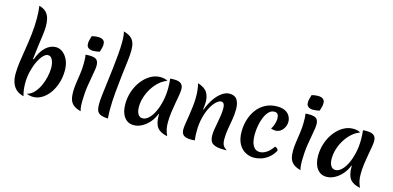

<svg xmlns="http://www.w3.org/2000/svg" viewBox="-84 -1485 4191 2046"><g transform="rotate(15 2011.5 -462.0)"><path d="M233 -390Q265 -480 316.5 -528.5Q368 -577 431 -577Q470 -577 505.5 -550Q541 -523 563 -474.5Q585 -426 585 -360Q585 -285 563.5 -218.5Q542 -152 504.5 -102Q467 -52 418.5 -25Q370 2 316 -2Q301 -3 286.5 -6.5Q272 -10 257 -16Q302 -28 335.5 -64.5Q369 -101 391.5 -150Q414 -199 425.5 -252Q437 -305 437 -350Q437 -381 430 -409Q423 -437 408.5 -455Q394 -473 369 -473Q345 -473 317.5 -444Q290 -415 266 -365.5Q242 -316 226.5 -252Q211 -188 211 -119Q211 -85 215.5 -50.5Q220 -16 230 18Q180 6 148 -22Q116 -50 101 -93Q86 -136 86 -189Q86 -249 96 -321.5Q106 -394 119.5 -475Q133 -556 143 -642.5Q153 -729 153 -817Q153 -852 151 -887.5Q149 -923 144 -957Q196 -943 222.5 -914.5Q249 -886 258.5 -847Q268 -808 268 -764Q268 -725 260.5 -668Q253 -611 243 -541Q233 -471 225 -392Z M848 -88Q848 -52 851 -25.5Q854 1 860 15Q806 1 777.5 -22.5Q749 -46 738.5 -80.5Q728 -115 728 -164Q728 -208 736 -262Q744 -316 752 -372Q760 -428 760 -479Q760 -505 759.5 -530.5Q759 -556 754 -581Q762 -582 774 -582.5Q786 -583 795 -583Q854 -583 876 -563Q898 -543 898 -497Q898 -468 886 -407Q874 -346 861.5 -264Q849 -182 848 -88ZM893 -651Q877 -647 858.5 -644Q840 -641 822 -641Q804 -641 787 -646Q770 -651 759 -664.5Q748 -678 748 -703Q748 -725 754 -745.5Q760 -766 766 -788Q782 -793 800.5 -795.5Q819 -798 837 -798Q856 -798 872.5 -793Q889 -788 900 -774.5Q911 -761 911 -736Q911 -714 905 -693.5Q899 -673 893 -651Z M1029 -117Q1029 -150 1036 -211Q1043 -272 1053 -349Q1063 -426 1072.5 -509Q1082 -592 1089 -670Q1096 -748 1096 -809Q1096 -850 1093 -880.5Q1090 -911 1084 -926Q1136 -912 1164 -889Q1192 -866 1203 -832Q1214 -798 1214 -751Q1214 -705 1205 -631Q1196 -557 1185 -465Q1174 -373 1165 -273Q1156 -173 1156 -75Q1156 -52 1157.5 -29.5Q1159 -7 1160 15Q1113 13 1086 3Q1059 -7 1047 -24Q1035 -41 1032 -64.5Q1029 -88 1029 -117Z M1669 -172Q1649 -119 1613 -77.5Q1577 -36 1532.5 -12Q1488 12 1442 12Q1376 12 1337.5 -40.5Q1299 -93 1299 -181Q1299 -256 1322 -323.5Q1345 -391 1385.5 -443.5Q1426 -496 1478 -526.5Q1530 -557 1587 -557Q1612 -557 1633 -552Q1654 -547 1668 -537Q1623 -521 1583 -486Q1543 -451 1512.5 -403Q1482 -355 1464.5 -300.5Q1447 -246 1447 -191Q1447 -140 1465 -111.5Q1483 -83 1515 -83Q1550 -83 1583 -114.5Q1616 -146 1641.5 -200Q1667 -254 1682 -322.5Q1697 -391 1697 -465Q1697 -496 1695.5 -523Q1694 -550 1691 -568Q1700 -570 1708 -570Q1716 -570 1735 -570Q1787 -570 1811.5 -550Q1836 -530 1836 -488Q1836 -462 1829 -421Q1822 -380 1812.5 -329Q1803 -278 1795.5 -222Q1788 -166 1788 -111Q1788 -68 1795 -36.5Q1802 -5 1819 33Q1740 18 1707 -25Q1674 -68 1674 -156Q1674 -162 1674 -164.5Q1674 -167 1675 -170Z M2121 -342Q2146 -411 2182.5 -464Q2219 -517 2261.5 -547Q2304 -577 2345 -577Q2404 -577 2429 -538.5Q2454 -500 2454 -435Q2454 -379 2444.5 -322.5Q2435 -266 2425 -209.5Q2415 -153 2415 -95Q2415 -48 2429 -25.5Q2443 -3 2472 14Q2462 15 2453 15Q2444 15 2435 15Q2353 15 2316.5 -10Q2280 -35 2280 -102Q2280 -132 2286 -169Q2292 -206 2300 -246.5Q2308 -287 2314 -328Q2320 -369 2320 -407Q2320 -473 2280 -473Q2258 -473 2228.5 -447Q2199 -421 2172 -372Q2145 -323 2127 -253.5Q2109 -184 2109 -98Q2109 -75 2110 -50.5Q2111 -26 2115 0Q2103 1 2092.5 1.5Q2082 2 2073 2Q2016 2 1991 -18Q1966 -38 1966 -84Q1966 -106 1972.5 -146.5Q1979 -187 1987 -238Q1995 -289 2001.5 -343.5Q2008 -398 2008 -448Q2008 -487 2004 -525Q2000 -563 1991 -598Q2069 -573 2095.5 -529Q2122 -485 2122 -427Q2122 -408 2120 -387Q2118 -366 2115 -343Z M2715 -226Q2715 -144 2740.5 -101.5Q2766 -59 2813 -59Q2850 -59 2889 -84.5Q2928 -110 2958 -157Q2975 -153 2984.5 -143.5Q2994 -134 2994 -120Q2963 -67 2923.5 -37.5Q2884 -8 2843.5 3.5Q2803 15 2769 15Q2719 15 2673.5 -10Q2628 -35 2600 -87.5Q2572 -140 2572 -221Q2572 -291 2592 -355Q2612 -419 2650 -469Q2688 -519 2744 -548Q2800 -577 2872 -577Q2927 -577 2961 -558.5Q2995 -540 3011 -510.5Q3027 -481 3027 -449Q3027 -418 3013 -389Q2999 -360 2974 -341.5Q2949 -323 2915 -323Q2904 -323 2892 -325.5Q2880 -328 2867 -333Q2879 -347 2891 -379.5Q2903 -412 2905 -444Q2907 -473 2896.5 -494Q2886 -515 2855 -515Q2822 -515 2796 -488.5Q2770 -462 2752 -419.5Q2734 -377 2724.5 -326Q2715 -275 2715 -226Z M3274 -88Q3274 -52 3277 -25.5Q3280 1 3286 15Q3232 1 3203.5 -22.5Q3175 -46 3164.5 -80.5Q3154 -115 3154 -164Q3154 -208 3162 -262Q3170 -316 3178 -372Q3186 -428 3186 -479Q3186 -505 3185.5 -530.5Q3185 -556 3180 -581Q3188 -582 3200 -582.5Q3212 -583 3221 -583Q3280 -583 3302 -563Q3324 -543 3324 -497Q3324 -468 3312 -407Q3300 -346 3287.5 -264Q3275 -182 3274 -88ZM3319 -651Q3303 -647 3284.5 -644Q3266 -641 3248 -641Q3230 -641 3213 -646Q3196 -651 3185 -664.5Q3174 -678 3174 -703Q3174 -725 3180 -745.5Q3186 -766 3192 -788Q3208 -793 3226.5 -795.5Q3245 -798 3263 -798Q3282 -798 3298.5 -793Q3315 -788 3326 -774.5Q3337 -761 3337 -736Q3337 -714 3331 -693.5Q3325 -673 3319 -651Z M3796 -172Q3776 -119 3740 -77.5Q3704 -36 3659.5 -12Q3615 12 3569 12Q3503 12 3464.5 -40.5Q3426 -93 3426 -181Q3426 -256 3449 -323.5Q3472 -391 3512.5 -443.5Q3553 -496 3605 -526.5Q3657 -557 3714 -557Q3739 -557 3760 -552Q3781 -547 3795 -537Q3750 -521 3710 -486Q3670 -451 3639.5 -403Q3609 -355 3591.5 -300.5Q3574 -246 3574 -191Q3574 -140 3592 -111.5Q3610 -83 3642 -83Q3677 -83 3710 -114.5Q3743 -146 3768.5 -200Q3794 -254 3809 -322.5Q3824 -391 3824 -465Q3824 -496 3822.5 -523Q3821 -550 3818 -568Q3827 -570 3835 -570Q3843 -570 3862 -570Q3914 -570 3938.5 -550Q3963 -530 3963 -488Q3963 -462 3956 -421Q3949 -380 3939.5 -329Q3930 -278 3922.5 -222Q3915 -166 3915 -111Q3915 -68 3922 -36.5Q3929 -5 3946 33Q3867 18 3834 -25Q3801 -68 3801 -156Q3801 -162 3801 -164.5Q3801 -167 3802 -170Z"/></g></svg>

Font: Merienda
Style: Bold
Weight: 700
Designer: Eduardo Rodriguez Tunni
Foundry: Eduardo Rodriguez Tunni
Version: Version 2.001